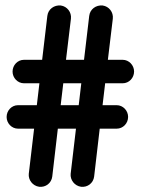

<svg xmlns="http://www.w3.org/2000/svg" viewBox="-20 -694 540 723"><path d="M246.1 -39.6C243.7 -16.6 260.7 5.9 285.2 9.3C309.6 12.2 331.5 -4.4 334.5 -29.3L355.5 -209.5H419.4C443.4 -209.5 462.4 -229.5 462.4 -253.9C462.4 -277.3 443.4 -297.9 419.4 -297.9H366.2L376 -380.4H441.9C465.8 -380.4 484.9 -400.4 484.9 -424.8C484.9 -448.2 465.8 -468.8 441.9 -468.8H386.2L404.8 -623.5C407.7 -647.9 390.6 -669.9 366.7 -673.3C341.8 -675.8 318.8 -659.7 315.9 -633.8L296.4 -468.8H228.5L247.1 -623.5C250 -647.9 232.9 -669.9 209 -673.3C184.1 -675.8 161.1 -659.7 158.2 -633.8L138.7 -468.8H70.3C46.4 -468.8 27.3 -448.7 27.3 -424.3C27.3 -400.9 46.4 -380.4 70.3 -380.4H128.4L118.7 -297.9H47.9C23.9 -297.9 4.9 -277.8 4.9 -253.4C4.9 -230 23.9 -209.5 47.9 -209.5H108.4L88.4 -39.6C85.9 -16.6 103 5.9 127.4 9.3C151.9 12.2 173.8 -4.4 176.8 -29.3L197.8 -209.5H266.1ZM218.3 -380.4H286.1L276.4 -297.9H208.5Z"/></svg>

Font: Supermercado One
Style: Regular
Weight: 400
Designer: James Grieshaber
Foundry: James Grieshaber
Version: Version 1.002